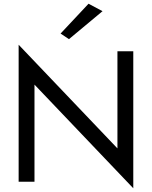

<svg xmlns="http://www.w3.org/2000/svg" viewBox="-20 -975 815 1030"><path d="M85 -605 695 35 690 -95 80 -735ZM610 -700V-75L695 35V-700ZM80 -735V0H165V-625ZM530 -915 455 -955 305 -795 350 -765Z"/></svg>

Font: Jost* Book
Style: Regular
Weight: 400
Version: Version 3.000